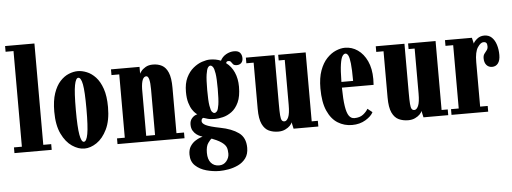

<svg xmlns="http://www.w3.org/2000/svg" viewBox="-59 -920 3575 1340"><g transform="rotate(-5 1729.0 -250.5)"><path d="M13.5 0V-40H69V-710H13.5V-750H219V-40H274.5V0Z M503 11Q461 11 417.5 -18.2Q374 -47.5 344.8 -108.2Q315.5 -169 315.5 -263.5Q315.5 -340.5 333.2 -392.2Q351 -444 379.2 -474.5Q407.5 -505 440.2 -518.2Q473 -531.5 503 -531.5Q533 -531.5 566 -518.2Q599 -505 627.5 -474.5Q656 -444 674 -392.2Q692 -340.5 692 -263.5Q692 -169 662.5 -108.2Q633 -47.5 589.5 -18.2Q546 11 503 11ZM503 -36.5Q522 -36.5 531.5 -88.8Q541 -141 541 -263.5Q541 -386.5 531.5 -435.8Q522 -485 503 -485Q485.5 -485 476 -435.8Q466.5 -386.5 466.5 -263.5Q466.5 -141 476 -88.8Q485.5 -36.5 503 -36.5Z M735.5 0V-40H790V-483.5H735.5V-523.5H935.5V-475.5Q936.5 -479.5 947 -493.2Q957.5 -507 978.2 -519.2Q999 -531.5 1030 -531.5Q1065.5 -531.5 1093 -516.8Q1120.5 -502 1136.2 -464.8Q1152 -427.5 1152 -359V-40H1205V0ZM940 -368.5V-40H1002V-360.5Q1002 -454 976.5 -454Q943 -454 940 -368.5Z M1429.5 249Q1383.5 249 1337.2 236.2Q1291 223.5 1260.2 194.5Q1229.5 165.5 1229.5 116.5Q1229.5 82 1244.2 59.2Q1259 36.5 1278.8 23.8Q1298.5 11 1314 5.5Q1329.5 0 1331.5 0Q1328.5 -1 1316.5 -5.5Q1304.5 -10 1290.2 -20.2Q1276 -30.5 1265.5 -47.8Q1255 -65 1255 -91Q1255 -116.5 1268 -132.5Q1281 -148.5 1296 -154.5Q1303 -158 1308.5 -158Q1307 -159 1297 -167.5Q1287 -176 1274.5 -194.5Q1262 -213 1252.5 -244.2Q1243 -275.5 1243 -321Q1243 -380.5 1262.5 -420.8Q1282 -461 1311.8 -485.5Q1341.5 -510 1373.2 -520.8Q1405 -531.5 1429.5 -531.5Q1471 -531.5 1505.5 -517Q1519 -544 1546 -559.2Q1573 -574.5 1602 -574.5Q1632 -574.5 1644.2 -559.2Q1656.5 -544 1656.5 -522Q1656.5 -500 1644.5 -488.2Q1632.5 -476.5 1614 -476.5Q1595 -476.5 1587.5 -485Q1580 -493.5 1574.8 -501.8Q1569.5 -510 1556.5 -510Q1551.5 -510 1546.8 -507.8Q1542 -505.5 1540 -496.5Q1576 -470 1595.5 -425.8Q1615 -381.5 1615 -325.5Q1615 -257.5 1595.5 -215.8Q1576 -174 1546 -152.2Q1516 -130.5 1484.2 -123Q1452.5 -115.5 1428.5 -115.5Q1396 -115.5 1375.5 -121.8Q1355 -128 1349.5 -130H1348.5Q1343.5 -130 1338.8 -124.5Q1334 -119 1334 -108Q1334 -92 1360.2 -78.8Q1386.5 -65.5 1459.5 -51Q1540 -35.5 1587.5 -1.2Q1635 33 1635 104.5Q1635 149 1613.8 177.5Q1592.5 206 1559.8 221.5Q1527 237 1492 243Q1457 249 1429.5 249ZM1428.5 -157.5Q1438 -157.5 1446.5 -167.5Q1455 -177.5 1460.5 -212.8Q1466 -248 1466 -323.5Q1466 -395.5 1460.5 -430.8Q1455 -466 1446.2 -477.5Q1437.5 -489 1428.5 -489Q1419.5 -489 1411.2 -477.5Q1403 -466 1397.5 -430.2Q1392 -394.5 1392 -322Q1392 -246.5 1397.8 -211.8Q1403.5 -177 1412 -167.2Q1420.5 -157.5 1428.5 -157.5ZM1429.5 210Q1461.5 210 1481 186.2Q1500.5 162.5 1500.5 133.5Q1500.5 105.5 1493 88Q1485.5 70.5 1462 53.5Q1447.5 43 1426 33Q1404.5 23 1393 19Q1384 24 1367.8 46.8Q1351.5 69.5 1351.5 115.5Q1351.5 161 1372.5 185.5Q1393.5 210 1429.5 210Z M1861.5 11Q1825.5 11 1796 -2.5Q1766.5 -16 1749 -52.8Q1731.5 -89.5 1731.5 -160V-483.5H1680.5V-523H1881.5V-177.5Q1881.5 -128 1883.5 -101.8Q1885.5 -75.5 1891.8 -66Q1898 -56.5 1910.5 -56.5Q1926.5 -56.5 1938 -82.2Q1949.5 -108 1949.5 -169V-483.5H1907V-523H2099.5V-40H2142.5V0H1969L1959 -45.5Q1956.5 -35.5 1943.8 -22.2Q1931 -9 1910 1Q1889 11 1861.5 11Z M2378.5 10Q2324 10 2279 -17.8Q2234 -45.5 2207 -106Q2180 -166.5 2180 -263.5Q2180 -337.5 2198.8 -388.8Q2217.5 -440 2247.5 -471.5Q2277.5 -503 2311.2 -517.2Q2345 -531.5 2375 -531.5Q2423.5 -531.5 2464 -503.5Q2504.5 -475.5 2529 -423Q2553.5 -370.5 2553.5 -296.5Q2553.5 -277 2552 -256H2330Q2331 -174 2338.5 -125.8Q2346 -77.5 2360.8 -57Q2375.5 -36.5 2398.5 -36.5Q2437 -36.5 2460.5 -55.2Q2484 -74 2494.5 -93.5L2527.5 -67Q2514.5 -39.5 2473.8 -14.8Q2433 10 2378.5 10ZM2375 -490.5Q2364 -490.5 2354 -476Q2344 -461.5 2337.5 -419.8Q2331 -378 2330 -296H2412Q2412 -377 2407.2 -418.8Q2402.5 -460.5 2394.2 -475.5Q2386 -490.5 2375 -490.5Z M2771.5 11Q2735.5 11 2706 -2.5Q2676.5 -16 2659 -52.8Q2641.5 -89.5 2641.5 -160V-483.5H2590.5V-523H2791.5V-177.5Q2791.5 -128 2793.5 -101.8Q2795.5 -75.5 2801.8 -66Q2808 -56.5 2820.5 -56.5Q2836.5 -56.5 2848 -82.2Q2859.5 -108 2859.5 -169V-483.5H2817V-523H3009.5V-40H3052.5V0H2879L2869 -45.5Q2866.5 -35.5 2853.8 -22.2Q2841 -9 2820 1Q2799 11 2771.5 11Z M3075.5 0V-40H3129.5V-483.5H3075.5V-523.5H3264L3274 -482Q3278 -495 3299.5 -513.2Q3321 -531.5 3351 -531.5Q3383 -531.5 3403.5 -511.8Q3424 -492 3434.2 -459.2Q3444.5 -426.5 3444.5 -387.5Q3444.5 -349.5 3429 -329.2Q3413.5 -309 3387.5 -309Q3363 -309 3348 -326.2Q3333 -343.5 3333 -373.5Q3333 -393.5 3341.8 -405.2Q3350.5 -417 3359 -427.5Q3367.5 -438 3367.5 -455Q3367.5 -471 3361.8 -478.5Q3356 -486 3341 -486Q3322 -486 3300.8 -454.8Q3279.5 -423.5 3279.5 -352V-40H3332.5V0Z"/></g></svg>

Font: Imbue 10pt Black
Style: Regular
Weight: 900
Designer: Tyler Finck
Foundry: Etcetera Type Company
Version: Version 1.102; ttfautohint (v1.8.3)